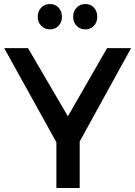

<svg xmlns="http://www.w3.org/2000/svg" viewBox="-20 -941 677 961"><path d="M1 -700.2H120.1L319.8 -358.9L516.1 -700.2H636.2L378.9 -232.9V0H262.2V-229ZM168.9 -856.9Q168.9 -884.8 186.3 -902.8Q203.6 -920.9 230 -920.9Q256.3 -920.9 273.2 -902.8Q290 -884.8 290 -856.9Q290 -829.6 273.2 -811.8Q256.3 -793.9 230 -793.9Q203.6 -793.9 186.3 -811.8Q168.9 -829.6 168.9 -856.9ZM346.2 -856.9Q346.2 -884.8 363.5 -902.8Q380.9 -920.9 407.2 -920.9Q433.6 -920.9 450.2 -902.8Q466.8 -884.8 466.8 -856.9Q466.8 -829.6 450.2 -811.8Q433.6 -793.9 407.2 -793.9Q380.9 -793.9 363.5 -811.8Q346.2 -829.6 346.2 -856.9Z"/></svg>

Font: Trueno
Style: Regular
Weight: 400
Designer: Julieta Ulanovsky
Foundry: Julieta Ulanovsky
Version: Version 3.001b | FøM Fix